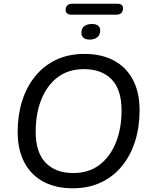

<svg xmlns="http://www.w3.org/2000/svg" viewBox="-20 -1004 811 1033"><path d="M371 9Q281 9 214.5 -26Q148 -61 111.5 -129.5Q75 -198 75 -295Q75 -384 99 -460.5Q123 -537 169.5 -594Q216 -651 282.5 -682.5Q349 -714 435 -714Q525 -714 591.5 -679Q658 -644 694.5 -576Q731 -508 731 -411Q731 -321 707 -244.5Q683 -168 636.5 -111Q590 -54 523.5 -22.5Q457 9 371 9ZM373 -73Q458 -73 515.5 -117Q573 -161 603.5 -237Q634 -313 634 -410Q634 -522 580.5 -577Q527 -632 432 -632Q348 -632 290.5 -588.5Q233 -545 202.5 -469Q172 -393 172 -296Q172 -183 226 -128Q280 -73 373 -73ZM365 -925Q349 -925 341 -932Q333 -939 333 -950Q333 -966 342.5 -975Q352 -984 369 -984H609Q627 -984 634.5 -977.5Q642 -971 642 -960Q642 -944 633 -934.5Q624 -925 606 -925ZM463 -791Q440 -791 429 -801Q418 -811 418 -827Q418 -852 434 -863.5Q450 -875 475 -875Q496 -875 507.5 -866Q519 -857 519 -840Q519 -817 504 -804Q489 -791 463 -791Z"/></svg>

Font: Nunito Medium
Style: Italic
Weight: 500
Designer: Vernon Adams
Foundry: Vernon Adams
Version: Version 3.601